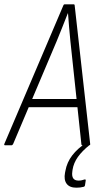

<svg xmlns="http://www.w3.org/2000/svg" viewBox="-44 -675 472 892"><path d="M-20 0Q-26 0 -24 -6L250 -649Q252 -655 257 -655H298Q303 -655 303 -649L375 -6Q376 0 369 0H340Q334 0 334 -6L283 -484Q280 -517 277 -549Q274 -581 272 -613H271Q258 -581 245.5 -548.5Q233 -516 219 -483L17 -6Q14 0 9 0ZM80 -177 95 -215H319L323 -177ZM311 197Q279 197 265.5 178.5Q252 160 258 128L260 118Q267 79 291.5 47Q316 15 357 -12L373 -2Q338 26 318 54Q298 82 293 114L292 122Q286 164 321 164Q329 164 335.5 162.5Q342 161 348 159Q356 157 354 165L351 185Q350 192 344 193Q337 195 328.5 196Q320 197 311 197Z"/></svg>

Font: Sofia Sans Condensed ExtraLight
Style: Italic
Weight: 250
Italic angle: -9°
Version: Version 4.100